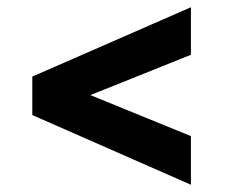

<svg xmlns="http://www.w3.org/2000/svg" viewBox="-20 -553 640 529"><path d="M69 -236V-342L506 -533V-402L229 -291L506 -178V-44Z"/></svg>

Font: Radio Canada SemiBold
Style: Regular
Weight: 600
Designer: Charles Daoud, Etienne Aubert Bonn, Alexandre Saumier Demers, Jacques Le Bailly
Foundry: Radio-Canada
Version: Version 2.104; ttfautohint (v1.8.4.7-5d5b);gftools[0.9.28.de